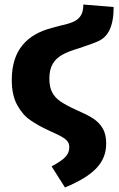

<svg xmlns="http://www.w3.org/2000/svg" viewBox="-20 -606 526 848"><path d="M267 222C394 169 449 113 449 28C449 1 444 -22 433 -40C411 -76 381 -92 318 -120C287 -134 263 -147 247 -158C214 -181 198 -210 198 -259C198 -286 203 -307 213 -324C232 -357 266 -374 329 -393C369 -406 399 -417 418 -426C456 -445 482 -487 482 -575L348 -586C348 -564 344 -547 336 -536C320 -512 296 -504 240 -491C240 -491 240 -491 240 -491C240 -491 240 -491 240 -491C240 -491 230 -488 210 -483C99 -454 32 -385 32 -253C32 -208 40 -171 56 -142C72 -113 91 -91 113 -76C134 -61 162 -45 197 -29C259 -1 286 11 286 44C286 79 264 98 208 129Z"/></svg>

Font: Fira Sans
Style: Bold
Weight: 700
Designer: Carrois Corporate & Edenspiekermann AG
Foundry: Carrois Corporate GbR & Edenspiekermann AG
Version: Version 4.203